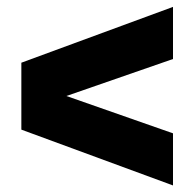

<svg xmlns="http://www.w3.org/2000/svg" viewBox="-20 -666 578 571"><path d="M494.5 -114.5 43.5 -280.5V-479.5L494.5 -645.5V-490.5L177.5 -380.5L494.5 -269.5Z"/></svg>

Font: Encode Sans SemiCondensed SemiCondensed Black
Style: Regular
Weight: 900
Width: 4
Designer: Multiple Designers
Foundry: Impallari Type
Version: Version 3.000; ttfautohint (v1.8.3) -l 8 -r 50 -G 200 -x 14 